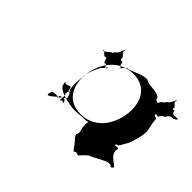

<svg xmlns="http://www.w3.org/2000/svg" viewBox="-137 -962 1217 1217"><g transform="rotate(45 471.5 -354.0)"><path d="M824 -156C813 -166 798 -190 808 -214C805 -230 773 -205 776 -228C779 -236 767 -201 777 -225C789 -236 791 -221 808 -255C837 -302 839 -313 856 -385C866 -441 848 -451 844 -514C845 -532 817 -517 821 -543C821 -543 810 -516 820 -540C831 -547 836 -524 854 -556C857 -564 874 -561 884 -585C902 -607 918 -588 943 -613C946 -621 933 -592 943 -616C933 -624 891 -602 890 -638C893 -646 866 -628 876 -652C869 -672 844 -665 855 -702C858 -710 843 -678 853 -702C855 -698 825 -638 823 -650C826 -658 788 -603 798 -627C793 -627 768 -576 778 -592C781 -600 771 -568 781 -592C784 -609 754 -592 755 -622C723 -652 667 -633 630 -657C583 -665 521 -618 487 -618C480 -620 444 -568 452 -584C455 -592 444 -560 454 -584C460 -601 439 -588 441 -620C444 -628 410 -618 420 -642C412 -663 388 -658 399 -697C402 -705 386 -672 396 -696C398 -691 369 -629 366 -640C369 -648 340 -599 350 -623C341 -619 300 -572 297 -596C300 -604 286 -569 296 -593C312 -602 323 -559 344 -572C347 -580 360 -520 370 -544C380 -546 382 -504 400 -531C403 -539 389 -510 399 -534C396 -540 366 -490 371 -506C352 -478 323 -404 327 -385C323 -343 314 -263 341 -247C349 -246 349 -193 366 -216C369 -224 357 -195 367 -219C362 -229 329 -186 331 -202C334 -210 295 -154 305 -178C294 -173 251 -125 247 -149C250 -157 253 -164 254 -174C269 -184 297 -182 308 -178C304 -202 315 -188 328 -200C352 -202 363 -177 352 -175C341 -185 344 -185 332 -174C321 -176 337 -206 326 -226C318 -229 336 -254 326 -254C323 -262 324 -278 314 -282C287 -273 283 -267 273 -278C264 -282 277 -268 274 -252C296 -221 338 -209 394 -198C452 -187 496 -200 528 -199C535 -196 553 -203 555 -203C554 -193 549 -183 551 -174C552 -141 565 -122 559 -104C546 -92 567 -68 578 -58C600 -35 611 -8 622 -5C634 -16 636 -13 658 -6C668 -18 690 -45 714 -59C724 -59 750 -77 759 -80C798 -100 825 -118 848 -108C858 -97 860 -100 872 -112C872 -123 845 -134 824 -156ZM330 -412C345 -517 417 -621 541 -621C665 -621 707 -517 692 -412C677 -308 610 -203 483 -203C356 -203 316 -310 330 -412Z"/></g></svg>

Font: Hussar Przerywany
Style: Obl
Weight: 400
Foundry: Cannot Into Space Fonts
Version: Version 0.982